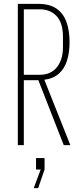

<svg xmlns="http://www.w3.org/2000/svg" viewBox="-20 -749 431 991"><path d="M72 0V-729H178Q236 -729 271.5 -704.5Q307 -680 323 -635.5Q339 -591 339 -532Q339 -478 326 -436.5Q313 -395 284 -369Q255 -343 207 -337V-339V-342L343 0H309L178 -335H96V-363H185Q243 -363 274 -402.5Q305 -442 305 -506V-558Q305 -631 272 -666Q239 -701 185 -701H103V0ZM154 222 190 126H166V67H210V126L177 222Z"/></svg>

Font: Hubot Sans Condensed ExtraLight
Style: Regular
Weight: 200
Width: 3
Designer: Deni Anggara
Foundry: GitHub, Inc., Subsidiary of Microsoft Corporation
Version: Version 2.000